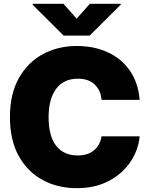

<svg xmlns="http://www.w3.org/2000/svg" viewBox="-20 -979 785 1009"><path d="M382.8 9.8Q283.2 9.8 203.9 -33.2Q124.5 -76.2 78.4 -159.4Q32.2 -242.7 32.2 -363.3Q32.2 -484.9 79.1 -568.4Q126 -651.9 205.6 -694.6Q285.2 -737.3 382.8 -737.3Q474.6 -737.3 546.6 -704.1Q618.7 -670.9 662.6 -607.7Q706.5 -544.4 713.9 -454.1H513.7Q509.8 -503.9 477.8 -534.7Q445.8 -565.4 388.7 -565.4Q314.5 -565.4 274.9 -512Q235.4 -458.5 235.4 -363.3Q235.4 -263.2 275.4 -212.6Q315.4 -162.1 387.7 -162.1Q441.9 -162.1 474.1 -189.2Q506.3 -216.3 513.7 -262.7H713.9Q710.4 -216.3 688.2 -168.2Q666 -120.1 624.8 -79.8Q583.5 -39.6 523.2 -14.9Q462.9 9.8 382.8 9.8ZM313.5 -959 382.8 -880.9 452.1 -959H614.3V-954.1L451.2 -792H314.5L151.4 -954.1V-959Z"/></svg>

Font: Inter Tight Black
Style: Regular
Weight: 900
Designer: Rasmus Andersson
Foundry: rsms
Version: Version 3.004; ttfautohint (v1.8.4.7-5d5b)